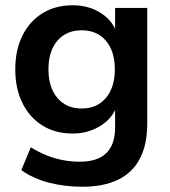

<svg xmlns="http://www.w3.org/2000/svg" viewBox="-20 -519 644 729"><path d="M293 190Q225 190 165.5 174.5Q106 159 61 127L97 40Q125 58 156 70.5Q187 83 219 89Q251 95 283 95Q350 95 383.5 62.5Q417 30 417 -34V-124H426Q411 -73 363.5 -42.5Q316 -12 256 -12Q190 -12 141 -42.5Q92 -73 65 -128Q38 -183 38 -256Q38 -329 65 -383.5Q92 -438 141 -468.5Q190 -499 256 -499Q318 -499 364.5 -468.5Q411 -438 425 -388H417V-489H539V-49Q539 30 511 83.5Q483 137 428 163.5Q373 190 293 190ZM290 -107Q348 -107 382 -147Q416 -187 416 -256Q416 -325 382 -364.5Q348 -404 290 -404Q232 -404 198 -364.5Q164 -325 164 -256Q164 -187 198 -147Q232 -107 290 -107Z"/></svg>

Font: NunitoSans3
Style: Bold
Weight: 700
Designer: Vernon Adams
Foundry: Vernon Adams
Version: Version 3.101;gftools[0.9.27]